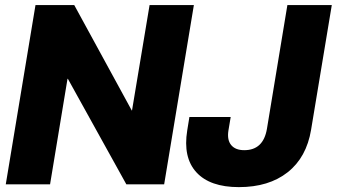

<svg xmlns="http://www.w3.org/2000/svg" viewBox="-20 -748 1366 779"><path d="M766.6 -727.5 646 0H492.7L255.4 -428.2H253.9L183.1 0H3.4L124 -727.5H281.2L514.6 -299.8H515.6L586.9 -727.5ZM949.2 11.2Q832 11.2 776.9 -48.8Q721.7 -108.9 739.7 -219.2L748.5 -273.4H916L906.7 -217.8Q900.9 -180.2 918 -159.4Q935.1 -138.7 971.2 -138.7Q1048.3 -138.7 1063 -225.1L1146 -727.5H1326.2L1242.2 -221.7Q1223.6 -109.4 1147.2 -49.1Q1070.8 11.2 949.2 11.2Z"/></svg>

Font: Inter Display Extra Bold
Style: Italic
Weight: 800
Italic angle: -9.39999°
Designer: Rasmus Andersson
Foundry: rsms
Version: Version 4.000;git-4fc901f